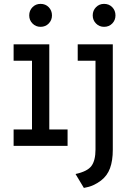

<svg xmlns="http://www.w3.org/2000/svg" viewBox="-20 -734 656 966"><path d="M48.5 0V-82.5H141V-428.5H48.5V-511H228V-82.5H320V0ZM402 211.5 360 141.5Q420 128.5 440.2 100.8Q460.5 73 460.5 18V-428.5H371V-511H547.5V19.5Q547.5 74.5 533.5 112.5Q519.5 150.5 488 174.5Q469.5 188.5 449 197.8Q428.5 207 402 211.5ZM184 -599Q160 -599 143.5 -615.8Q127 -632.5 127 -656.5Q127 -681 143.5 -697.8Q160 -714.5 184 -714.5Q209 -714.5 225.2 -697.8Q241.5 -681 241.5 -656.5Q241.5 -632.5 225.2 -615.8Q209 -599 184 -599ZM503.5 -599Q479.5 -599 463 -615.8Q446.5 -632.5 446.5 -656.5Q446.5 -681 463 -697.8Q479.5 -714.5 503.5 -714.5Q528.5 -714.5 544.8 -697.8Q561 -681 561 -656.5Q561 -632.5 544.8 -615.8Q528.5 -599 503.5 -599Z"/></svg>

Font: Overpass Mono Medium
Style: Regular
Weight: 500
Monospace: yes
Designer: Delve Withrington, Dave Bailey
Foundry: Delve Fonts LLC
Version: Version 4.000